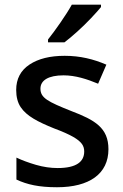

<svg xmlns="http://www.w3.org/2000/svg" viewBox="-20 -786 524 816"><path d="M409.2 -766.1H285.2C261.2 -722.7 213.4 -654.8 184.1 -618.2V-606H253.9C270 -618.2 288.1 -633.3 309.1 -652.3C329.6 -670.9 349.1 -689.9 367.2 -709C385.3 -728 398.9 -743.7 409.2 -755.9ZM440.9 -151.9C440.9 -242.7 383.3 -275.9 283.2 -314C182.6 -354 151.9 -370.1 151.9 -409.2C151.9 -444.8 186 -465.8 250 -465.8C300.8 -465.8 350.1 -449.7 397 -430.2L432.1 -511.2C377.4 -534.7 320.8 -548.8 254.9 -548.8C192.9 -548.8 143.1 -536.6 105.5 -511.7C67.9 -486.8 48.8 -450.7 48.8 -403.8C48.8 -374 55.2 -349.6 67.9 -330.6C93.3 -292.5 141.1 -268.1 210 -240.2C245.6 -227.1 272.5 -214.8 290.5 -204.6C327.1 -183.6 337.9 -166 337.9 -142.1C337.9 -99.1 305.2 -71.8 225.1 -71.8C195.3 -71.8 164.6 -76.2 132.8 -85.4C101.1 -94.7 73.2 -105 49.8 -116.2V-22.9C95.2 -1.5 146 9.8 222.2 9.8C359.4 9.8 440.9 -46.9 440.9 -151.9Z"/></svg>

Font: Noto Reveo Sans
Style: Regular
Weight: 500
Designer: Monotype Design Team
Foundry: Monotype Imaging Inc.
Version: Version 2.007